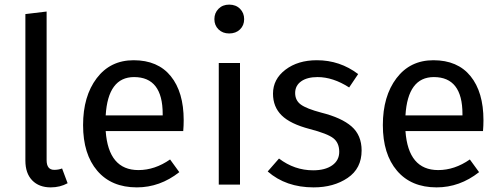

<svg xmlns="http://www.w3.org/2000/svg" viewBox="-20 -800 2172 832"><path d="M200 12Q149 12 119.5 -18.5Q90 -49 90 -104V-739L182 -750V-106Q182 -64 215 -64Q234 -64 249 -70L273 -6Q240 12 200 12Z M776 -279Q776 -256 774 -232H438Q450 -63 580 -63Q651 -63 717 -109L757 -54Q673 12 573 12Q463 12 401.5 -60Q340 -132 340 -258Q340 -383 399 -461Q458 -539 559 -539Q664 -539 720 -470Q776 -401 776 -279ZM685 -300V-306Q685 -466 561 -466Q448 -466 438 -300Z M973 -780Q1002 -780 1020 -762Q1038 -744 1038 -717Q1038 -690 1020 -672.5Q1002 -655 973 -655Q945 -655 927 -672.5Q909 -690 909 -717Q909 -744 927 -762Q945 -780 973 -780ZM1020 -527V0H928V-527Z M1353 -539Q1453 -539 1532 -479L1493 -421Q1423 -466 1356 -466Q1311 -466 1285 -447.5Q1259 -429 1259 -397Q1259 -365 1283.5 -347Q1308 -329 1372 -312Q1460 -290 1503.5 -252Q1547 -214 1547 -148Q1547 -70 1486.5 -29Q1426 12 1339 12Q1219 12 1140 -57L1189 -113Q1256 -62 1337 -62Q1389 -62 1419.5 -83.5Q1450 -105 1450 -142Q1450 -181 1424.5 -201Q1399 -221 1322 -241Q1238 -263 1200.5 -300Q1163 -337 1163 -394Q1163 -457 1217 -498Q1271 -539 1353 -539Z M2075 -279Q2075 -256 2073 -232H1737Q1749 -63 1879 -63Q1950 -63 2016 -109L2056 -54Q1972 12 1872 12Q1762 12 1700.5 -60Q1639 -132 1639 -258Q1639 -383 1698 -461Q1757 -539 1858 -539Q1963 -539 2019 -470Q2075 -401 2075 -279ZM1984 -300V-306Q1984 -466 1860 -466Q1747 -466 1737 -300Z"/></svg>

Font: Fira Sans
Style: Regular
Weight: 400
Designer: Carrois Corporate & Edenspiekermann AG
Foundry: Carrois Corporate GbR & Edenspiekermann AG
Version: Version 4.106;PS 004.106;hotconv 1.0.70;makeotf.lib2.5.58329